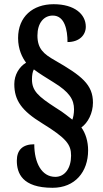

<svg xmlns="http://www.w3.org/2000/svg" viewBox="-20 -780 490 913"><path d="M230 113C337 113 399 37 399 -65C399 -108 387 -146 367 -174C398 -196 422 -242 422 -292C422 -378 368 -420 241 -493C188 -523 158 -548 158 -611C158 -670 188 -706 231 -706C288 -706 301 -637 301 -580C358 -580 388 -614 388 -653C388 -712 335 -760 235 -760C136 -760 66 -701 66 -599C66 -545 86 -506 104 -482C71 -462 48 -424 48 -380C48 -302 84 -253 180 -194C297 -122 318 -92 318 -40C318 19 289 61 243 61C178 61 143 -6 143 -94C88 -94 60 -67 60 -16C60 43 85 113 230 113ZM324 -211C307 -223 286 -243 246 -267C161 -322 132 -348 132 -403C132 -422 135 -440 141 -450C167 -430 199 -411 234 -389C311 -342 332 -306 332 -260C332 -240 328 -220 324 -211Z"/></svg>

Font: Noto Serif Lao ExtraCondensed ExtraBold
Style: Regular
Weight: 800
Width: 2
Designer: Monotype Design Team
Foundry: Monotype Imaging Inc.
Version: Version 2.003